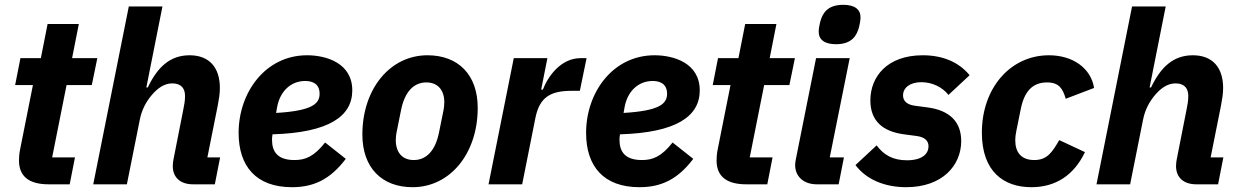

<svg xmlns="http://www.w3.org/2000/svg" viewBox="-20 -767 5157 799"><path d="M270 0 292 -112H197L257 -413H362L385 -525H280L308 -667H178L150 -525H65L43 -413H117L63 -142C60 -127 59 -109 59 -99C59 -33 101 0 182 0Z M368 0H508L562 -270C570 -310 588 -344 612 -372C635 -399 663 -420 697 -420C735 -420 750 -398 750 -368C750 -348 747 -331 743 -312L702 -104C701 -99 699 -88 699 -76C699 -29 730 0 783 0H874L896 -112H843L886 -327C891 -354 895 -376 895 -401C895 -487 850 -537 769 -537C687 -537 635 -487 595 -403H589L656 -740H516Z M1195 12C1285 12 1354 -20 1419 -106L1333 -174C1286 -115 1251 -101 1205 -101C1136 -101 1112 -135 1112 -185C1112 -190 1112 -196 1114 -208C1349 -215 1446 -283 1446 -391C1446 -505 1337 -537 1258 -537C1084 -537 973 -382 973 -214C973 -75 1046 12 1195 12ZM1250 -430C1275 -430 1310 -422 1310 -377C1310 -335 1279 -306 1129 -297L1133 -320C1145 -388 1191 -430 1250 -430Z M1697 12C1853 12 1968 -128 1968 -318C1968 -456 1887 -537 1759 -537C1603 -537 1488 -397 1488 -207C1488 -69 1569 12 1697 12ZM1702 -101C1653 -101 1627 -134 1627 -184C1627 -197 1629 -209 1630 -215L1649 -309C1664 -384 1701 -424 1754 -424C1803 -424 1829 -391 1829 -341C1829 -328 1827 -316 1826 -310L1807 -216C1792 -141 1755 -101 1702 -101Z M2153 0 2208 -276C2225 -361 2269 -389 2358 -389H2393L2421 -525H2396C2315 -525 2261 -451 2239 -394H2232L2258 -525H2118L2013 0Z M2641 12C2731 12 2800 -20 2865 -106L2779 -174C2732 -115 2697 -101 2651 -101C2582 -101 2558 -135 2558 -185C2558 -190 2558 -196 2560 -208C2795 -215 2892 -283 2892 -391C2892 -505 2783 -537 2704 -537C2530 -537 2419 -382 2419 -214C2419 -75 2492 12 2641 12ZM2696 -430C2721 -430 2756 -422 2756 -377C2756 -335 2725 -306 2575 -297L2579 -320C2591 -388 2637 -430 2696 -430Z M3173 0 3195 -112H3100L3160 -413H3265L3288 -525H3183L3211 -667H3081L3053 -525H2968L2946 -413H3020L2966 -142C2963 -127 2962 -109 2962 -99C2962 -33 3004 0 3085 0Z M3459 -583C3526 -583 3546 -620 3555 -655C3558 -667 3561 -683 3561 -695C3561 -727 3538 -747 3489 -747C3422 -747 3402 -710 3393 -675C3390 -663 3387 -647 3387 -635C3387 -603 3410 -583 3459 -583ZM3470 0 3492 -112H3433L3516 -525H3376L3292 -105C3290 -95 3289 -88 3289 -80C3289 -32 3325 0 3379 0Z M3751 12C3901 12 3980 -78 3980 -180C3980 -262 3930 -308 3840 -320L3787 -327C3750 -332 3738 -350 3738 -370C3738 -402 3767 -425 3814 -425C3860 -425 3902 -404 3927 -372L4015 -454C3969 -510 3901 -537 3820 -537C3672 -537 3602 -448 3602 -349C3602 -265 3652 -220 3742 -208L3795 -201C3832 -196 3844 -178 3844 -158C3844 -128 3819 -100 3754 -100C3695 -100 3657 -123 3628 -162L3540 -80C3586 -19 3663 12 3751 12Z M4272 12C4372 12 4449 -37 4495 -134L4388 -184C4359 -134 4338 -101 4284 -101C4229 -101 4205 -134 4205 -183C4205 -197 4207 -211 4210 -225L4228 -314C4243 -388 4278 -424 4337 -424C4388 -424 4403 -397 4415 -356L4533 -401C4520 -483 4445 -537 4345 -537C4186 -537 4066 -402 4066 -215C4066 -52 4158 12 4272 12Z M4543 0H4683L4737 -270C4745 -310 4763 -344 4787 -372C4810 -399 4838 -420 4872 -420C4910 -420 4925 -398 4925 -368C4925 -348 4922 -331 4918 -312L4877 -104C4876 -99 4874 -88 4874 -76C4874 -29 4905 0 4958 0H5049L5071 -112H5018L5061 -327C5066 -354 5070 -376 5070 -401C5070 -487 5025 -537 4944 -537C4862 -537 4810 -487 4770 -403H4764L4831 -740H4691Z"/></svg>

Font: Braiins Sans
Style: Bold Italic
Weight: 700
Italic angle: -11.31°
Designer: Mike Abbink, Paul van der Laan, Pieter van Rosmalen, Jiri Chlebus, Lubos Buracinsky
Foundry: Bold Monday, Sudetype
Version: Version 1.000;hotconv 1.0.109;makeotfexe 2.5.65596